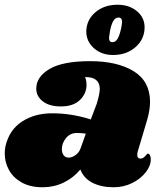

<svg xmlns="http://www.w3.org/2000/svg" viewBox="-23 -787 697 810"><path d="M610 -357Q610 -324 598 -282L557 -144Q556 -140 556 -134Q556 -118 569 -118Q581 -118 589.5 -128.5Q598 -139 601 -139Q606 -139 609.5 -132Q613 -125 613 -116Q614 -89 592.5 -61Q571 -33 535 -15Q499 3 456 3Q404 3 367 -16Q330 -35 316 -72Q286 -36 245 -16.5Q204 3 157 3Q104 3 68 -17.5Q32 -38 14.5 -70.5Q-3 -103 -3 -139Q-3 -155 0 -170Q16 -239 69.5 -274Q123 -309 197 -309Q280 -309 360 -283L385 -349Q398 -391 398 -414Q397 -438 382 -450Q367 -462 336 -462Q342 -446 342 -429Q342 -392 314 -365Q286 -338 234 -338Q185 -338 157.5 -359.5Q130 -381 130 -413Q130 -463 186 -496Q242 -529 357 -529Q472 -529 541 -486.5Q610 -444 610 -357ZM238 -158Q238 -142 245.5 -132Q253 -122 267 -122Q280 -122 295.5 -132.5Q311 -143 318 -164L339 -223Q322 -226 301 -226Q273 -226 255.5 -204.5Q238 -183 238 -158ZM341 -652Q341 -702 378.5 -734.5Q416 -767 473 -767Q522 -767 554.5 -740Q587 -713 587 -672Q587 -622 549 -588.5Q511 -555 454 -555Q406 -555 374 -583Q342 -611 341 -652ZM488 -667Q492 -689 492 -694Q492 -713 477 -713Q464 -713 455.5 -699.5Q447 -686 441 -656Q437 -632 437 -628Q437 -609 451 -609Q464 -609 472.5 -622.5Q481 -636 488 -667Z"/></svg>

Font: Shrikhand
Style: Regular
Weight: 400
Italic angle: -14°
Designer: Jonny Pinhorn
Foundry: Jonny Pinhorn
Version: Version 1.001;PS 1.001;hotconv 1.0.88;makeotf.lib2.5.647800